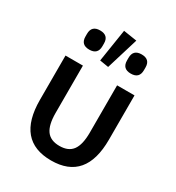

<svg xmlns="http://www.w3.org/2000/svg" viewBox="-191 -912 955 1041"><g transform="rotate(30 287.0 -391.5)"><path d="M180 -520V-224Q180 -149 205.5 -114Q231 -79 287 -79Q343 -79 368.5 -114Q394 -149 394 -224V-520H503V-243Q503 12 287 12Q71 12 71 -243V-520ZM113 -664V-680Q113 -732 166 -732Q219 -732 219 -681V-664Q219 -612 166 -612Q113 -612 113 -664ZM363 -782 302 -582 247 -591 279 -795ZM373 -664V-680Q373 -732 426 -732Q479 -732 479 -681V-664Q479 -612 426 -612Q373 -612 373 -664Z"/></g></svg>

Font: IBM Plex Sans Medm
Style: Regular
Weight: 500
Designer: Mike Abbink, Paul van der Laan, Pieter van Rosmalen
Foundry: Bold Monday
Version: Version 3.005